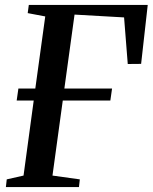

<svg xmlns="http://www.w3.org/2000/svg" viewBox="-20 -763 622 783"><path d="M4 0 7.5 -31.5 76 -47 117.5 -353H48L55 -402H124L164.5 -696L93 -709.5L97.5 -743H582.5L555.5 -502.5L501 -502L486 -692L284 -703.5L242.5 -402H437L430 -353H236L194 -47L305.5 -31.5L302 0Z"/></svg>

Font: Merriweather 72pt Medium
Style: Italic
Weight: 500
Italic angle: -7.8°
Version: Version 2.101